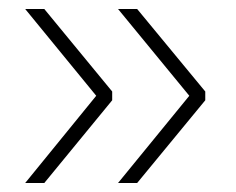

<svg xmlns="http://www.w3.org/2000/svg" viewBox="-20 -456 524 427"><path d="M194 -243 36 -436H78.5L229.5 -252.5V-233L78.5 -49H36ZM401 -243 242.5 -436H285L436.5 -252.5V-233L285 -49H242.5Z"/></svg>

Font: Anek Gujarati Medium ExtraLight
Style: Regular
Weight: 250
Version: Version 1.003